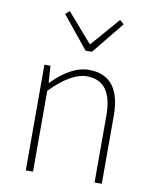

<svg xmlns="http://www.w3.org/2000/svg" viewBox="-89 -875 758 943"><g transform="rotate(10 290.0 -404.0)"><path d="M105 -527H135L141 -443H143Q238 -540 325 -540Q484 -540 484 -339V0H448V-334Q448 -507 321 -507Q242 -507 141 -403V0H105ZM162 -790 182 -808 306 -666H310L433 -808L454 -790L324 -630H292Z"/></g></svg>

Font: Noto Sans CJK TC Thin
Style: Regular
Weight: 250
Designer: Ryoko NISHIZUKA ???? (kana & ideographs); Paul D. Hunt (Latin, Greek & Cyrillic); Wenlong ZHANG ??? (bopomofo); Sandoll 
Foundry: Adobe Systems Incorporated
Version: Version 1.004 January 19, 2016